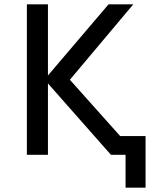

<svg xmlns="http://www.w3.org/2000/svg" viewBox="-20 -720 714 893"><path d="M105 0H203V-332L496 0H564V153H657V-87H539L305 -349L600 -700H485L203 -369V-700H105Z"/></svg>

Font: Chess Sans Medium
Style: Regular
Weight: 500
Designer: Wolf Bōese
Foundry: Wolf Bōese
Version: Version 7.223;Glyphs 3.3 (3306)